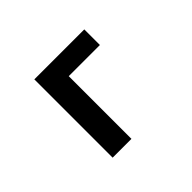

<svg xmlns="http://www.w3.org/2000/svg" viewBox="-145 -1017 1290 1290"><g transform="rotate(-45 500.0 -372.0)"><path d="M286.1 0V-744.1H760.7V-595.7H464.8V0Z"/></g></svg>

Font: Gen Shin Gothic Monospace Heavy
Style: Bold
Weight: 800
Designer: [Source Han Sans]
Ryoko NISHIZUKA  (kana & ideographs); Paul D. Hunt (Latin, Greek & Cyrillic); Wenlong ZHANG  (bopomofo
Version: Version 1.002.20150607